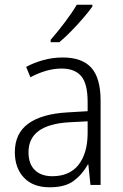

<svg xmlns="http://www.w3.org/2000/svg" viewBox="-20 -785 523 815"><path d="M246 -541Q329 -541 368 -497Q407 -453 407 -358V0H364L355 -87H353Q329 -44 292.5 -17Q256 10 191 10Q120 10 81.5 -31Q43 -72 43 -139Q43 -219 100.5 -260.5Q158 -302 268 -308L352 -313V-352Q352 -430 324.5 -462Q297 -494 242 -494Q209 -494 176 -484.5Q143 -475 109 -457L91 -501Q124 -519 164 -530Q204 -541 246 -541ZM274 -266Q101 -256 101 -139Q101 -89 128 -63Q155 -37 202 -37Q275 -37 313 -85Q351 -133 352 -217V-270ZM372 -757Q357 -736 333 -708Q309 -680 282 -652.5Q255 -625 232 -606H195V-616Q224 -649 255 -690Q286 -731 306 -765H372Z"/></svg>

Font: Noto Sans Sinhala UI SemiCondensed Light
Style: Regular
Weight: 300
Width: 4
Designer: Jelle Bosma - Monotype Design Team
Foundry: Monotype Imaging Inc.
Version: Version 2.006; ttfautohint (v1.8.4.7-5d5b)